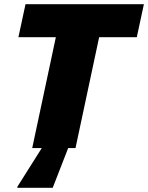

<svg xmlns="http://www.w3.org/2000/svg" viewBox="-20 -708 708 918"><path d="M134 0 247 -530H68L102 -688H668L634 -530H454L341 0ZM63 190V185L191 -18H312L311 -13L232 190Z"/></svg>

Font: Saira ExtraBold
Style: Italic
Weight: 800
Italic angle: -12°
Designer: Hector Gatti with collaboration of the Omnibus-Type team
Foundry: Omnibus-Type
Version: Version 1.100; ttfautohint (v1.8.3)